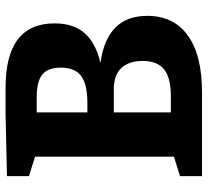

<svg xmlns="http://www.w3.org/2000/svg" viewBox="-48 -698 746 690"><g transform="rotate(-90 325.0 -353.0)"><path d="M613 -197Q613 -102 542.5 -51Q472 0 338 0H37V-79L107 -101V-600L37 -622V-701L259 -706H355Q586 -706 586 -530Q586 -462 551 -422Q516 -382 444 -365Q613 -342 613 -197ZM323 -594H266V-412H302Q367 -412 397 -434.5Q427 -457 427 -507Q427 -554 402 -574Q377 -594 323 -594ZM451 -214Q451 -262 426 -289.5Q401 -317 349 -317H266V-112H324Q390 -112 420.5 -136Q451 -160 451 -214Z"/></g></svg>

Font: Bitter Pro OGT
Style: Bold
Weight: 700
Designer: Sol Matas, and Bitter project Authors
Foundry: Sol Matas
Version: Version 2.110